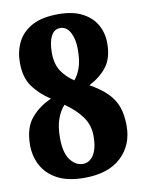

<svg xmlns="http://www.w3.org/2000/svg" viewBox="-83 -782 633 850"><g transform="rotate(-10 233.0 -357.0)"><path d="M228 10Q153 10 106 -15.5Q59 -41 37 -83Q15 -125 15 -174Q15 -252 51.5 -295Q88 -338 142 -361Q93 -393 63.5 -434Q34 -475 34 -542Q34 -592 54.5 -633.5Q75 -675 120 -699.5Q165 -724 239 -724Q303 -724 345.5 -702Q388 -680 409 -643Q430 -606 430 -560Q430 -494 401 -455.5Q372 -417 320 -390Q368 -363 396.5 -334.5Q425 -306 438 -270.5Q451 -235 451 -185Q451 -98 393 -44Q335 10 228 10ZM258 -423Q274 -441 285.5 -472.5Q297 -504 297 -556Q297 -601 281 -631.5Q265 -662 236 -662Q209 -662 195 -635Q181 -608 181 -561Q181 -509 202.5 -477Q224 -445 258 -423ZM232 -52Q262 -52 280.5 -81.5Q299 -111 299 -166Q299 -215 271.5 -253Q244 -291 196 -324Q175 -301 163 -266.5Q151 -232 151 -183Q151 -116 175 -84Q199 -52 232 -52Z"/></g></svg>

Font: Noto Serif Bengali ExtraCondensed Black
Style: Regular
Weight: 900
Width: 2
Designer: Juan Bruce, Universal Thirst, Indian Type Foundry and the Monotype Design Team.
Foundry: Monotype Imaging Inc.
Version: Version 2.003; ttfautohint (v1.8.4.7-5d5b)